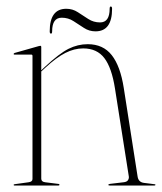

<svg xmlns="http://www.w3.org/2000/svg" viewBox="-20 -571 498 591"><path d="M107 -426V-354.5L118 -365Q162.5 -406.5 191 -420.8Q219.5 -435 250 -435Q297.5 -435 324 -401.2Q350.5 -367.5 361 -300L403.5 -28Q406 -10 423.5 -8L455.5 -4Q458.5 -4 458.5 -2Q458.5 0 455.5 0H317.5Q313.5 0 313.5 -2Q313.5 -4 318.5 -5L360.5 -10Q370.5 -11 374 -16.5Q377.5 -22 376.5 -28L334 -298Q324 -362.5 301.2 -392.2Q278.5 -422 236 -422Q208.5 -422 181 -408Q153.5 -394 120 -363L107 -351V-21Q107 -11.5 119 -10L159 -5Q163 -5 163 -2Q163 0 160 0H24Q22 0 22 -2Q22 -3.5 25 -4L68 -10Q80 -11.5 80 -20V-399Q80 -403 76 -403H24Q22 -403 22 -405Q22 -406.5 25 -408L99 -429Q102 -430 104 -430Q107 -430 107 -426ZM274 -474.5Q254.5 -474.5 238.5 -485Q222.5 -495.5 206.2 -506Q190 -516.5 170 -516.5Q140.5 -516.5 140.5 -474.5Q140.5 -467.5 137 -467.5Q133 -467.5 133 -474.5Q133 -544 184 -544Q203.5 -544 219.5 -533.5Q235.5 -523 251.8 -512.5Q268 -502 288 -502Q317.5 -502 317.5 -544Q317.5 -551 321 -551Q325 -551 325 -544Q325 -474.5 274 -474.5Z"/></svg>

Font: Fraunces 144pt Thin
Style: Regular
Weight: 100
Version: Version 1.000;[f99f86859]